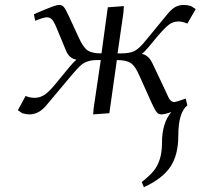

<svg xmlns="http://www.w3.org/2000/svg" viewBox="-20 -464 822 787"><path d="M53.2 -12.2 85 -70.8Q102.1 -63 122.1 -63Q145 -63 164.8 -76.9Q184.6 -90.8 213.9 -127.9L265.1 -189.9Q284.7 -213.4 293.9 -219.2Q262.7 -224.6 250 -257.8L210.9 -352.1Q200.2 -377.4 191.9 -385.3Q183.6 -393.1 171.9 -393.1Q159.7 -393.1 124 -378.9L119.1 -405.8Q175.3 -429.7 194.3 -436.8Q213.4 -443.8 223.1 -443.8Q234.9 -443.8 242.2 -434.6Q249.5 -425.3 262.2 -397.9L303.2 -309.1Q321.8 -268.6 339.8 -256.8Q357.9 -245.1 396 -245.1L421.9 -434.1L487.8 -439L485.8 -411.1L461.9 -245.1H476.1Q513.2 -245.1 532.5 -255.6Q551.8 -266.1 578.1 -298.8L666 -405.8Q682.6 -426.3 698.2 -435.1Q713.9 -443.8 732.9 -443.8Q748 -443.8 763.2 -439L782.2 -426.8L748 -367.2Q728.5 -376 710.9 -376Q689.5 -376 671.6 -362.3Q653.8 -348.6 622.1 -311L589.8 -272Q571.3 -249.5 561 -243.2Q588.9 -238.3 605 -204.1L658.2 -91.8Q669.9 -64 676.8 -54.9Q683.6 -45.9 693.8 -45.9Q703.6 -45.9 741.2 -60.1L748 -32.2Q710.9 -2.9 710.9 91.8Q710.9 171.4 678.2 220Q645.5 268.6 569.8 303.2L561 282.2Q591.3 258.3 608.2 238.5Q625 218.8 634.5 189.9Q644 161.1 644 121.1Q644 41 682.1 -4.9Q654.8 4.9 641.1 4.9Q629.4 4.9 622.1 -4.4Q614.7 -13.7 602.1 -41L551.8 -152.8Q534.7 -193.4 515.9 -205.6Q497.1 -217.8 459 -217.8L428.2 0L361.8 4.9L363.8 -20L393.1 -217.8H378.9Q354.5 -217.8 338.4 -211.9Q322.3 -206.1 311.5 -196.5Q300.8 -187 279.8 -163.1L169.9 -32.2Q139.6 4.9 100.1 4.9Q86.9 4.9 70.8 0Z"/></svg>

Font: Dehuti
Style: Italic
Weight: 400
Version: Version 1.2